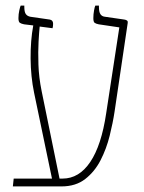

<svg xmlns="http://www.w3.org/2000/svg" viewBox="-20 -667 516 687"><path d="M26 0 29 -28H166L102 -335Q90 -393 89.5 -457.5Q89 -522 99 -576L66 -580Q56 -582 51 -585.5Q46 -589 46 -602Q46 -616 49 -629.5Q52 -643 54 -647H67V-642Q67 -624 72.5 -616.5Q78 -609 89 -607L158 -597Q170 -595 170 -582Q170 -573 168 -566L122 -572Q120 -554 118 -518Q116 -482 117.5 -436Q119 -390 129 -341L193 -28H204Q263 -28 303 -87.5Q343 -147 360 -262L407 -569L333 -580Q323 -582 318.5 -585.5Q314 -589 314 -602Q314 -616 316.5 -629.5Q319 -643 321 -647H334V-642Q334 -624 339.5 -616Q345 -608 356 -607L425 -597Q439 -595 437 -585L390 -268Q384 -228 372.5 -181.5Q361 -135 340 -94Q319 -53 285 -26.5Q251 0 200 0Z"/></svg>

Font: Noto Serif Hebrew SemiCondensed Thin
Style: Regular
Weight: 100
Width: 4
Designer: Monotype Design Team
Foundry: Monotype Imaging Inc.
Version: Version 2.004; ttfautohint (v1.8.4.7-5d5b)